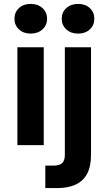

<svg xmlns="http://www.w3.org/2000/svg" viewBox="-20 -743 554 983"><path d="M69 0V-501H204V0ZM137 -571Q100 -571 77 -592.5Q54 -614 54 -647Q54 -680 77 -701.5Q100 -723 137 -723Q174 -723 197.5 -701.5Q221 -680 221 -647Q221 -614 197.5 -592.5Q174 -571 137 -571ZM212 220V105H252Q285 105 298.5 92Q312 79 312 50V-501H446V49Q446 111 425 148.5Q404 186 365 203Q326 220 273 220ZM380 -571Q343 -571 319.5 -592.5Q296 -614 296 -647Q296 -680 319.5 -701.5Q343 -723 380 -723Q417 -723 440 -701.5Q463 -680 463 -647Q463 -614 440 -592.5Q417 -571 380 -571Z"/></svg>

Font: DM Sans 18pt
Style: Bold
Weight: 700
Designer: Colophon Foundry, Jonny Pinhorn
Foundry: Colophon Foundry
Version: Version 4.004;gftools[0.9.30]